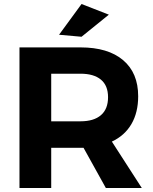

<svg xmlns="http://www.w3.org/2000/svg" viewBox="-20 -936 764 956"><path d="M507 0 396 -200H381H235V0H77V-700H381Q518 -700 593 -636.5Q668 -573 668 -457Q668 -376 634.5 -318.5Q601 -261 537 -231L686 0ZM235 -332H381Q447 -332 482.5 -362.5Q518 -393 518 -452Q518 -510 482.5 -539.5Q447 -569 381 -569H235ZM386 -916 522 -863 386 -753 274 -763Z"/></svg>

Font: Montserrat arm2 SemiBold
Style: Regular
Weight: 600
Designer: Julieta Ulanovsky
Foundry: Julieta Ulanovsky
Version: Version 6.000